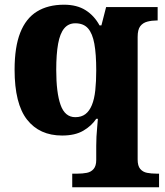

<svg xmlns="http://www.w3.org/2000/svg" viewBox="-20 -566 702 816"><path d="M287 230V172H309Q331 172 349 168.5Q367 165 378 152Q389 139 389 114V54Q389 35 390 14.5Q391 -6 393 -25.5Q395 -45 396 -61H389Q369 -31 334 -10.5Q299 10 244 10Q148 10 95 -57.5Q42 -125 42 -270Q42 -366 66 -427Q90 -488 137 -517Q184 -546 252 -546Q307 -546 344 -522.5Q381 -499 403 -458H411L431 -536H650V-479H646Q625 -479 606 -474Q587 -469 576 -454.5Q565 -440 565 -409V112Q565 139 576 152Q587 165 605 168.5Q623 172 645 172H656V230ZM300 -68Q326 -68 343 -81Q360 -94 370.5 -119.5Q381 -145 385 -182.5Q389 -220 389 -267Q389 -336 381 -380Q373 -424 354 -445.5Q335 -467 300 -467Q271 -467 253 -445.5Q235 -424 227 -380Q219 -336 219 -269Q219 -172 237.5 -120Q256 -68 300 -68Z"/></svg>

Font: Noto Serif Thai ExtraBold
Style: Regular
Weight: 800
Version: Version 2.001